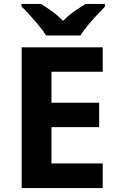

<svg xmlns="http://www.w3.org/2000/svg" viewBox="-20 -954 600 974"><path d="M501 0H90V-714H501V-590H241V-433H483V-309H241V-125H501ZM214 -774Q200 -797 177.5 -824Q155 -851 131.5 -877Q108 -903 89 -921V-934H188Q214 -918 244 -896.5Q274 -875 300 -848Q326 -875 357 -896.5Q388 -918 414 -934H513V-921Q495 -903 471 -877Q447 -851 424.5 -824Q402 -797 388 -774Z"/></svg>

Font: Noto Sans Bengali
Style: Bold
Weight: 700
Designer: Jelle Bosma - Monotype Design Team
Foundry: Monotype Imaging Inc.
Version: Version 2.003; ttfautohint (v1.8.4.7-5d5b)